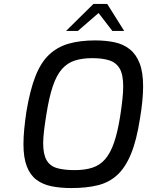

<svg xmlns="http://www.w3.org/2000/svg" viewBox="-20 -948 746 974"><path d="M342 6Q287 6 242 -3Q197 -12 165 -36Q133 -60 116 -104Q99 -148 99 -217Q99 -252 103 -293.5Q107 -335 114 -382Q132 -490 159.5 -560.5Q187 -631 229 -670.5Q271 -710 328.5 -726.5Q386 -743 463 -743Q517 -743 561.5 -733.5Q606 -724 638.5 -698Q671 -672 688.5 -626.5Q706 -581 706 -510Q706 -477 702 -434.5Q698 -392 690 -346Q673 -236 644.5 -167Q616 -98 574.5 -60Q533 -22 475.5 -8Q418 6 342 6ZM359 -85Q411 -85 449 -97.5Q487 -110 513.5 -140.5Q540 -171 558.5 -224.5Q577 -278 590 -361Q597 -406 601 -444Q605 -482 605 -509Q605 -570 587 -600.5Q569 -631 534 -642Q499 -653 448 -653Q398 -653 360 -641Q322 -629 294.5 -598Q267 -567 248 -511Q229 -455 215 -366Q208 -323 203.5 -285.5Q199 -248 199 -222Q199 -166 216 -136Q233 -106 268.5 -95.5Q304 -85 359 -85ZM315 -791 454 -928H524L610 -791H550L480 -882L375 -791Z"/></svg>

Font: Exo Thin Medium
Style: Italic
Weight: 500
Italic angle: -9°
Version: Version 2.000